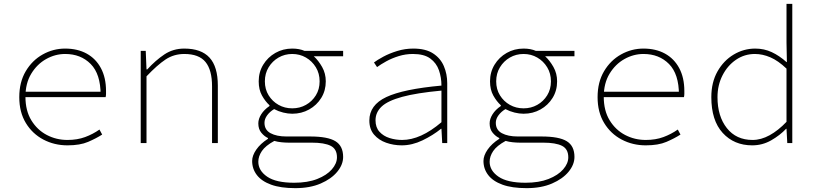

<svg xmlns="http://www.w3.org/2000/svg" viewBox="-20 -742 4240 996"><path d="M330 12Q262 12 205 -18Q148 -48 114 -104Q80 -160 80 -238Q80 -316 113.5 -372.5Q147 -429 201.5 -459.5Q256 -490 318 -490Q382 -490 429.5 -464Q477 -438 503.5 -388.5Q530 -339 530 -270Q530 -263 530 -255Q530 -247 528 -238H90V-266H520L502 -250Q502 -358 450.5 -410Q399 -462 318 -462Q266 -462 219 -435.5Q172 -409 142 -359.5Q112 -310 112 -240Q112 -168 142.5 -118Q173 -68 222.5 -42Q272 -16 330 -16Q381 -16 421.5 -31Q462 -46 496 -70L510 -44Q479 -24 437 -6Q395 12 330 12Z M710 0V-478H736L740 -382H744Q787 -429 832.5 -459.5Q878 -490 936 -490Q1024 -490 1067 -443Q1110 -396 1110 -298V0H1080V-294Q1080 -379 1046 -420.5Q1012 -462 936 -462Q882 -462 839 -433.5Q796 -405 740 -346V0Z M1512 234Q1436 234 1386.5 216Q1337 198 1312.5 166Q1288 134 1288 93Q1288 65 1309.5 34Q1331 3 1370 -22V-26Q1352 -34 1336 -53Q1320 -72 1320 -102Q1320 -125 1335 -149Q1350 -173 1378 -192V-196Q1356 -216 1339 -246.5Q1322 -277 1322 -320Q1322 -368 1345.5 -406.5Q1369 -445 1408.5 -467.5Q1448 -490 1496 -490Q1533 -490 1560 -478H1760V-450H1608Q1632 -428 1651 -394.5Q1670 -361 1670 -320Q1670 -272 1646.5 -234Q1623 -196 1583.5 -174Q1544 -152 1496 -152Q1474 -152 1449.5 -158Q1425 -164 1402 -176Q1380 -163 1366 -144Q1352 -125 1352 -105Q1352 -68 1383.5 -51Q1415 -34 1466 -34H1589Q1680 -34 1720 -9.5Q1760 15 1760 72Q1760 112 1729.5 149Q1699 186 1643.5 210Q1588 234 1512 234ZM1496 -180Q1535 -180 1567 -198Q1599 -216 1618.5 -247.5Q1638 -279 1638 -320Q1638 -361 1618.5 -393Q1599 -425 1567 -443.5Q1535 -462 1496 -462Q1457 -462 1425 -443.5Q1393 -425 1373.5 -393Q1354 -361 1354 -320Q1354 -279 1373.5 -247.5Q1393 -216 1425 -198Q1457 -180 1496 -180ZM1506 206Q1576 206 1625.5 186.5Q1675 167 1701.5 136.5Q1728 106 1728 74Q1728 31 1695.5 14.5Q1663 -2 1597 -2H1476Q1460 -2 1440 -4Q1420 -6 1403 -11Q1357 14 1338.5 41.5Q1320 69 1320 97Q1320 143 1366 174.5Q1412 206 1506 206Z M2064 12Q2022 12 1983.5 -1.5Q1945 -15 1920.5 -43.5Q1896 -72 1896 -117Q1896 -197 1984 -238.5Q2072 -280 2270 -298Q2270 -340 2257 -377.5Q2244 -415 2212 -438.5Q2180 -462 2122 -462Q2084 -462 2048.5 -451Q2013 -440 1984 -424Q1955 -408 1936 -394L1920 -418Q1937 -431 1968.5 -448Q2000 -465 2040.5 -477.5Q2081 -490 2124 -490Q2188 -490 2226.5 -465Q2265 -440 2282.5 -399Q2300 -358 2300 -310V0H2274L2270 -74H2268Q2226 -40 2172 -14Q2118 12 2064 12ZM2066 -16Q2114 -16 2165 -39Q2216 -62 2270 -108V-272Q2141 -260 2066 -239.5Q1991 -219 1959.5 -189Q1928 -159 1928 -118Q1928 -81 1948.5 -58.5Q1969 -36 2000.5 -26Q2032 -16 2066 -16Z M2712 234Q2636 234 2586.5 216Q2537 198 2512.5 166Q2488 134 2488 93Q2488 65 2509.5 34Q2531 3 2570 -22V-26Q2552 -34 2536 -53Q2520 -72 2520 -102Q2520 -125 2535 -149Q2550 -173 2578 -192V-196Q2556 -216 2539 -246.5Q2522 -277 2522 -320Q2522 -368 2545.5 -406.5Q2569 -445 2608.5 -467.5Q2648 -490 2696 -490Q2733 -490 2760 -478H2960V-450H2808Q2832 -428 2851 -394.5Q2870 -361 2870 -320Q2870 -272 2846.5 -234Q2823 -196 2783.5 -174Q2744 -152 2696 -152Q2674 -152 2649.5 -158Q2625 -164 2602 -176Q2580 -163 2566 -144Q2552 -125 2552 -105Q2552 -68 2583.5 -51Q2615 -34 2666 -34H2789Q2880 -34 2920 -9.5Q2960 15 2960 72Q2960 112 2929.5 149Q2899 186 2843.5 210Q2788 234 2712 234ZM2696 -180Q2735 -180 2767 -198Q2799 -216 2818.5 -247.5Q2838 -279 2838 -320Q2838 -361 2818.5 -393Q2799 -425 2767 -443.5Q2735 -462 2696 -462Q2657 -462 2625 -443.5Q2593 -425 2573.5 -393Q2554 -361 2554 -320Q2554 -279 2573.5 -247.5Q2593 -216 2625 -198Q2657 -180 2696 -180ZM2706 206Q2776 206 2825.5 186.5Q2875 167 2901.5 136.5Q2928 106 2928 74Q2928 31 2895.5 14.5Q2863 -2 2797 -2H2676Q2660 -2 2640 -4Q2620 -6 2603 -11Q2557 14 2538.5 41.5Q2520 69 2520 97Q2520 143 2566 174.5Q2612 206 2706 206Z M3330 12Q3262 12 3205 -18Q3148 -48 3114 -104Q3080 -160 3080 -238Q3080 -316 3113.5 -372.5Q3147 -429 3201.5 -459.5Q3256 -490 3318 -490Q3382 -490 3429.5 -464Q3477 -438 3503.5 -388.5Q3530 -339 3530 -270Q3530 -263 3530 -255Q3530 -247 3528 -238H3090V-266H3520L3502 -250Q3502 -358 3450.5 -410Q3399 -462 3318 -462Q3266 -462 3219 -435.5Q3172 -409 3142 -359.5Q3112 -310 3112 -240Q3112 -168 3142.5 -118Q3173 -68 3222.5 -42Q3272 -16 3330 -16Q3381 -16 3421.5 -31Q3462 -46 3496 -70L3510 -44Q3479 -24 3437 -6Q3395 12 3330 12Z M3882 12Q3788 12 3729 -52.5Q3670 -117 3670 -238Q3670 -315 3702 -371.5Q3734 -428 3786 -459Q3838 -490 3898 -490Q3944 -490 3983.5 -471.5Q4023 -453 4060 -420H4062L4060 -520V-722H4090V0H4064L4060 -74H4058Q4026 -40 3980.5 -14Q3935 12 3882 12ZM3884 -16Q3928 -16 3972.5 -40.5Q4017 -65 4060 -110V-386Q4017 -427 3976.5 -444.5Q3936 -462 3896 -462Q3842 -462 3798 -432Q3754 -402 3728 -351Q3702 -300 3702 -238Q3702 -139 3750.5 -77.5Q3799 -16 3884 -16Z"/></svg>

Font: Source Code Pro ExtraLight ExtraLight
Style: Regular
Weight: 250
Monospace: yes
Version: Version 1.018;hotconv 1.0.116;makeotfexe 2.5.65601